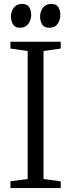

<svg xmlns="http://www.w3.org/2000/svg" viewBox="-20 -955 362 975"><path d="M82 -814Q55.5 -814 45.5 -831.8Q35.5 -849.5 35.5 -871Q35.5 -894.5 48.8 -914Q62 -933.5 88.5 -935H92.5Q119 -935 128.8 -917.8Q138.5 -900.5 138.5 -879.5Q138.5 -855.5 124.8 -835.2Q111 -815 84.5 -814ZM230 -814Q203.5 -814 193.5 -831.8Q183.5 -849.5 183.5 -871Q183.5 -894.5 196.8 -914Q210 -933.5 237 -935H240.5Q267 -935 276.8 -917.8Q286.5 -900.5 286.5 -879.5Q286.5 -855.5 273.5 -835.2Q260.5 -815 233.5 -814ZM120.5 -46V-696L33 -708.5V-743H288.5V-708.5L201 -696V-46L288.5 -34V0H33V-34.5Z"/></svg>

Font: Merriweather 60pt Light
Style: Regular
Weight: 300
Version: Version 2.100